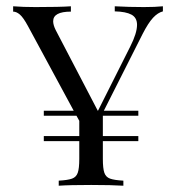

<svg xmlns="http://www.w3.org/2000/svg" viewBox="-20 -591 562 611"><path d="M498.4 -571V-554.8Q482.3 -550.8 466.9 -534.3Q451.6 -517.7 433.9 -483.1L310.5 -238.7H420.2V-222.6H307.3V-158.1H420.2V-141.9H307.3V-85.5Q307.3 -54.8 312.1 -41.1Q316.9 -27.4 330.2 -22.6Q343.5 -17.7 372.6 -16.1V0Q335.5 -2.4 270.2 -2.4Q200.8 -2.4 166.9 0V-16.1Q196 -17.7 209.3 -22.6Q222.6 -27.4 227.4 -41.1Q232.3 -54.8 232.3 -85.5V-141.9H119.4V-158.1H232.3V-206.5L223.4 -222.6H119.4V-238.7H214.5L68.5 -508.9Q54 -535.5 43.1 -544.8Q32.3 -554 21.8 -554V-571Q53.2 -568.5 92.7 -568.5Q171 -568.5 205.6 -571V-554Q149.2 -554 149.2 -523.4Q149.2 -511.3 157.3 -495.2L291.1 -238.7H291.9L394.4 -442.7Q416.1 -485.5 416.1 -512.1Q416.1 -534.7 398.4 -544.4Q380.6 -554 345.2 -554.8V-571Q391.1 -568.5 437.9 -568.5Q474.2 -568.5 498.4 -571Z"/></svg>

Font: Playfair Display
Style: Regular
Weight: 400
Designer: Claus Eggers Sørensen
Foundry: Claus Eggers Sørensen
Version: Version 1.005; ttfautohint (v1.2) -l 10 -r 42 -G 200 -x 21 -